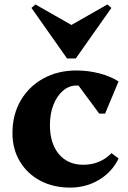

<svg xmlns="http://www.w3.org/2000/svg" viewBox="-20 -828 574 863"><path d="M295.2 15.2Q219 15.2 160.7 -16Q102.4 -47.2 69.2 -102.6Q36 -158 36 -229.2Q36 -312.4 72.7 -375.7Q109.4 -439 174.4 -475.1Q239.4 -511.2 324.4 -511.2Q376.2 -511.2 426.2 -498.3Q476.2 -485.4 512.8 -462L452.4 -317.4H426L310 -474.4H398.6V-413.8Q371.2 -443.6 324.2 -443.6Q290.2 -443.6 263 -420.2Q235.8 -396.8 220.1 -356.8Q204.4 -316.8 204.4 -265.2Q204.4 -183.2 244.7 -135.3Q285 -87.4 354.6 -87.4Q429.4 -87.4 481.4 -139.6L513 -115.6Q484.2 -55.4 425.9 -20.1Q367.6 15.2 295.2 15.2ZM139.2 -808 307 -712.4H295L462.8 -808L480.6 -792.4L320.6 -565.2H281.4L121.4 -792.4Z"/></svg>

Font: Platypi Light
Style: Regular
Weight: 300
Designer: David Sargent
Foundry: Bolt Cutter Type
Version: Version 1.200